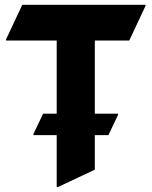

<svg xmlns="http://www.w3.org/2000/svg" viewBox="-20 -757 621 787"><path d="M217.3 9.8H212.4V-203.1H117.2V-208L156.7 -291H212.4V-590.8H4.9V-595.7L71.3 -737.3H576.2V-732.4L509.8 -590.8H368.7V-291H463.9V-286.1L424.3 -203.1H368.7V-61.5Z"/></svg>

Font: Nova Round
Style: Bold
Weight: 700
Designer: Wojciech Kalinowski "wmk69" (wmk69@o2.pl)
Foundry: Wojciech Kalinowski "wmk69" (wmk69@o2.pl)
Version: Version 3.1.0; 2021-05-23